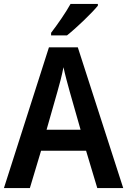

<svg xmlns="http://www.w3.org/2000/svg" viewBox="-20 -957 647 977"><path d="M478 -928V-937H339C314 -892 273 -833 240 -790V-777H321C369 -815 447 -890 478 -928ZM475 0H607L376 -716H229L0 0H132L189 -190H418ZM335 -490 390 -297H217L272 -490C281 -520 296 -577 303 -615C310 -581 326 -522 335 -490Z"/></svg>

Font: Noto Sans Myanmar SemiCondensed SemiBold
Style: Regular
Weight: 600
Width: 4
Designer: Monotype Design Team
Foundry: Monotype Imaging Inc.
Version: Version 2.107